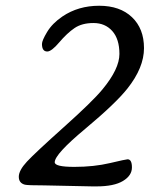

<svg xmlns="http://www.w3.org/2000/svg" viewBox="-20 -647 558 668"><path d="M336.4 -335.9Q395.5 -407.2 395.5 -459.2Q395.5 -511.2 370.6 -539.1Q345.7 -566.9 305.4 -566.9Q265.1 -566.9 239.3 -549.3Q213.4 -531.7 186.3 -499.8Q159.2 -467.8 144.5 -467.8Q126 -467.8 126 -494.1Q126 -505.9 144 -535.9Q162.1 -565.9 197.3 -589.8Q252.4 -627 325 -627Q397.5 -627 439.2 -587.2Q481 -547.4 481 -479.5Q481 -411.6 423.3 -338.9Q382.3 -287.1 276.4 -198.7Q170.4 -110.4 170.4 -82.5Q170.4 -66.4 238.5 -66.4Q306.6 -66.4 362.5 -79.6Q418.5 -92.8 423.8 -92.8Q439 -92.8 439 -64.5Q439 -36.1 407.7 -17.3Q376.5 1.5 315.9 1.5H300.8L134.8 -2Q76.7 -2 66.9 -4.4Q45.4 -9.8 45.4 -32Q45.4 -54.2 73.7 -84.7Q102.1 -115.2 201.9 -204.6Q301.8 -293.9 336.4 -335.9Z"/></svg>

Font: Averia Libre Light
Style: Italic
Weight: 300
Italic angle: -8.5°
Version: Version 1.002